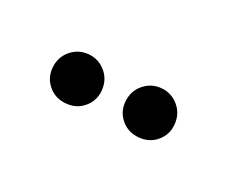

<svg xmlns="http://www.w3.org/2000/svg" viewBox="-50 -769 400 338"><g transform="rotate(-20 150.0 -600.0)"><path d="M52 -650Q52 -631 66.5 -616.5Q81 -602 100 -602Q120 -602 134 -616.5Q148 -631 148 -650Q148 -670 134 -684Q120 -698 100 -698Q81 -698 66.5 -684Q52 -670 52 -650ZM152 -550Q152 -531 166.5 -516.5Q181 -502 200 -502Q220 -502 234 -516.5Q248 -531 248 -550Q248 -570 234 -584Q220 -598 200 -598Q181 -598 166.5 -584Q152 -570 152 -550Z"/></g></svg>

Font: Matrix Sans Print
Style: Regular
Weight: 400
Designer: Brad Neil
Version: Version 1.100